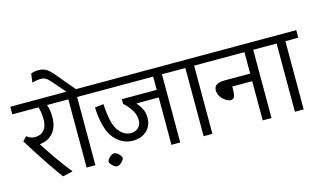

<svg xmlns="http://www.w3.org/2000/svg" viewBox="-114 -1205 2652 1585"><g transform="rotate(-15 1212.0 -412.5)"><path d="M379 -583H287Q304 -535 304 -477Q304 -395 263 -344.5Q222 -294 146 -286L165 -256Q205 -194 229 -160Q323 -29 349 0L263 20Q237 -13 165 -119Q126 -177 86.5 -238.5Q47 -300 20 -344L54 -379Q86 -353 124 -353Q174 -353 201.5 -386Q229 -419 229 -477Q229 -533 214 -583H-10V-648H379Z M654 -583H544V0H469V-583H359V-648H470L372 -761Q353 -784 334.5 -794.5Q316 -805 292 -805Q259 -805 218 -793L228 -868Q258 -880 292 -880Q329 -880 356.5 -864Q384 -848 419 -806L551 -648H654Z M664 -461 739 -470Q747 -301 792.5 -240.5Q838 -180 896 -180Q937 -180 961.5 -204Q986 -228 986 -268Q986 -311 963 -350.5Q940 -390 896 -430V-470H1194V-583H634V-648H1379V-583H1269V0H1194V-405H1003Q1031 -372 1046 -341Q1061 -310 1061 -268Q1061 -199 1015.5 -157Q970 -115 896 -115Q806 -115 739.5 -192.5Q673 -270 664 -461Z M657 0Q657 -15 678.5 -35Q700 -55 717 -55Q734 -55 755.5 -35Q777 -15 777 0Q777 15 755.5 35Q734 55 717 55Q700 55 678.5 35Q657 15 657 0Z M1654 -583H1544V0H1469V-583H1359V-648H1654Z M2159 -583H2049V0H1974V-335H1804Q1804 -279 1797.5 -254.5Q1791 -230 1764 -230Q1743 -230 1719.5 -245.5Q1696 -261 1680 -286Q1664 -311 1664 -340Q1664 -400 1754 -400H1974V-583H1634V-648H2159Z M2434 -583H2324V0H2249V-583H2139V-648H2434Z"/></g></svg>

Font: Madhuban Light
Style: Regular
Weight: 300
Designer: jaikishan Patel
Foundry: MagicType
Version: Version 1.000